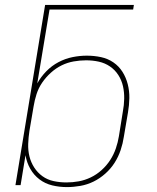

<svg xmlns="http://www.w3.org/2000/svg" viewBox="-20 -755 640 783"><path d="M253 8Q222 8 193 1Q164 -6 141 -23.5Q118 -41 103.5 -66.5Q89 -92 84 -122L64 0H43L164 -735H526L523 -716H182L132 -415Q147 -442 169 -464.5Q191 -487 218.5 -501.5Q246 -516 275.5 -522Q305 -528 334 -528Q364 -528 392 -522Q420 -516 442.5 -500.5Q465 -485 479.5 -462Q494 -439 501 -411.5Q508 -384 507.5 -355Q507 -326 502 -297L485 -197Q481 -170 472 -143Q463 -116 447.5 -91.5Q432 -67 409.5 -47Q387 -27 361.5 -14.5Q336 -2 308 3Q280 8 253 8ZM251 -11Q276 -11 301 -15.5Q326 -20 350 -31.5Q374 -43 394.5 -61.5Q415 -80 429.5 -102.5Q444 -125 452.5 -150Q461 -175 465 -200L481 -300Q486 -326 486.5 -352.5Q487 -379 481.5 -403.5Q476 -428 462.5 -449Q449 -470 428.5 -484Q408 -498 383 -503.5Q358 -509 331 -509Q306 -509 280.5 -504.5Q255 -500 231.5 -488.5Q208 -477 187.5 -458.5Q167 -440 152 -418Q137 -396 129 -371Q121 -346 117 -321L100 -221Q96 -195 95 -168.5Q94 -142 100 -117.5Q106 -93 119.5 -72Q133 -51 153 -36.5Q173 -22 198.5 -16.5Q224 -11 251 -11Z"/></svg>

Font: Iosevka Aile Thin
Style: Italic
Weight: 100
Italic angle: -9°
Designer: Belleve Invis
Foundry: Belleve Invis
Version: Version 31.1.0; ttfautohint (v1.8.4)